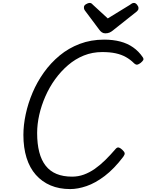

<svg xmlns="http://www.w3.org/2000/svg" viewBox="-20 -1274 1001 1313"><path d="M460 19Q385 19 326 -6Q267 -31 225 -78.5Q183 -126 161.5 -195Q140 -264 140 -351Q140 -419 156 -493.5Q172 -568 203 -641Q234 -714 280.5 -779Q327 -844 388 -894.5Q449 -945 525.5 -974Q602 -1003 692 -1003Q753 -1003 802.5 -990Q852 -977 890.5 -950Q929 -923 956 -883Q964 -871 959.5 -863Q955 -855 942 -844Q929 -834 919 -832Q909 -830 896 -842Q871 -867 840.5 -884Q810 -901 771 -909.5Q732 -918 679 -918Q612 -918 553.5 -894.5Q495 -871 445.5 -828.5Q396 -786 357 -732Q318 -678 290.5 -615.5Q263 -553 248.5 -489Q234 -425 234 -364Q234 -290 248.5 -234Q263 -178 292.5 -140.5Q322 -103 367 -84.5Q412 -66 473 -66Q515 -66 553.5 -80Q592 -94 628.5 -119.5Q665 -145 700.5 -180Q736 -215 772 -257Q783 -269 794.5 -264.5Q806 -260 817 -249Q831 -236 832.5 -226.5Q834 -217 823 -202Q760 -119 696 -70.5Q632 -22 572 -1.5Q512 19 460 19ZM896 -1254Q907 -1254 917 -1242Q927 -1230 927 -1219Q927 -1210 924 -1205.5Q921 -1201 916 -1196L756 -1069Q742 -1057 729.5 -1051.5Q717 -1046 700 -1046Q687 -1046 676.5 -1053Q666 -1060 658 -1072L560 -1203Q555 -1211 554.5 -1216Q554 -1221 554 -1225Q554 -1237 568.5 -1245.5Q583 -1254 592 -1254Q602 -1254 607 -1249.5Q612 -1245 618 -1239L717 -1148L867 -1240Q873 -1244 880 -1249Q887 -1254 896 -1254Z"/></svg>

Font: Playwrite AU SA
Style: Regular
Weight: 400
Designer: Veronika Burian, José Scaglione
Foundry: TypeTogether
Version: Version 1.002